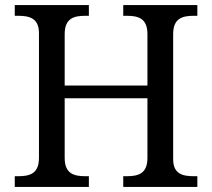

<svg xmlns="http://www.w3.org/2000/svg" viewBox="-20 -734 833 754"><path d="M38 0H329V-42H316C271 -42 234 -51 234 -114V-348H559V-114C559 -51 522 -42 477 -42H464V0H755V-42H742C698 -42 660 -50 660 -109V-600C660 -663 697 -672 742 -672H755V-714H464V-672H477C522 -672 559 -663 559 -600V-398H234V-600C234 -663 271 -672 316 -672H329V-714H38V-672H51C95 -672 133 -663 133 -604V-114C133 -51 96 -42 51 -42H38Z"/></svg>

Font: Noto Serif
Style: Regular
Weight: 400
Designer: Monotype Design Team
Foundry: Monotype Imaging Inc.
Version: Version 2.015